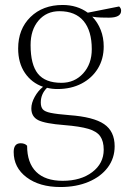

<svg xmlns="http://www.w3.org/2000/svg" viewBox="-20 -482 508 772"><path d="M211 -124Q189 -124 169 -129Q144 -104 144 -70Q144 -52 152 -42.5Q160 -33 184.5 -28Q209 -23 259 -19Q356 -12 398.5 17Q441 46 441 106Q441 154 413.5 191Q386 228 336.5 249Q287 270 223 270Q139 270 87 231Q35 192 35 129Q35 94 63 94Q80 94 89 104Q89 173 125.5 209Q162 245 232 245Q305 245 351 210Q397 175 397 120Q397 86 383 66Q369 46 335 36Q301 26 239 21Q161 15 133.5 1Q106 -13 106 -46Q106 -68 119.5 -92.5Q133 -117 153 -133Q107 -149 80 -189Q53 -229 53 -287Q53 -365 102.5 -413.5Q152 -462 232 -462Q290 -462 333 -431L459 -456Q467 -449 467 -439Q467 -411 418 -411Q405 -411 386 -411.5Q367 -412 351 -415Q373 -392 385 -361.5Q397 -331 397 -295Q397 -245 373.5 -206.5Q350 -168 308 -146Q266 -124 211 -124ZM227 -149Q280 -149 314.5 -187Q349 -225 349 -284Q349 -358 316 -397.5Q283 -437 219 -437Q167 -437 135 -399.5Q103 -362 103 -301Q103 -222 132.5 -185.5Q162 -149 227 -149Z"/></svg>

Font: Petrona ExtraLight
Style: Regular
Weight: 200
Designer: Ringo R. Seeber
Foundry: Ringo R. Seeber
Version: Version 2.001; ttfautohint (v1.8.3)